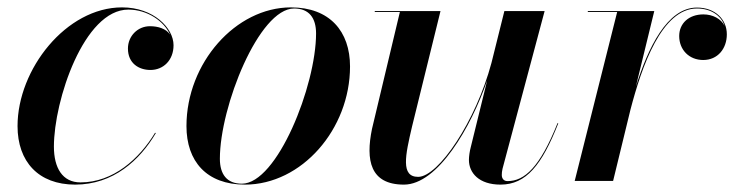

<svg xmlns="http://www.w3.org/2000/svg" viewBox="-20 -490 2019 520"><path d="M402 -129.5 400 -130.5C357 -59.5 286.5 4 198 4C149 4 126 -35.5 126 -93C126 -218 207.5 -464 327.5 -464C380 -464 424.5 -432 440.5 -396.5C429.5 -412.5 408 -419 386 -419C353 -419 326.5 -392.5 326.5 -358.5C326.5 -318.5 356 -300.5 387.5 -300.5C422.5 -300.5 450 -327 450 -367.5C450 -414 396 -470 310.5 -470C159.5 -470 27.5 -302.5 27.5 -148.5C27.5 -52.5 84 10 183.5 10C287 10 359 -56.5 402 -129.5Z M643.5 10C797 10 928 -140 928 -310C928 -405 873 -470 768 -470C618.5 -470 485 -319.5 485 -148.5C485 -53.5 539 10 643.5 10ZM635 7.5C594 7.5 575.5 -18.5 575.5 -60C575.5 -201.5 681.5 -467 776.5 -467C817.5 -467 836 -441 836 -399.5C836 -258 730.5 7.5 635 7.5Z M1173 -460H995V-457.5H1063L987.5 -141C970 -56 982.5 10 1074 10C1165.5 10 1256 -145.5 1299.5 -272.5L1255 -91.5C1252 -80.5 1250 -66 1250 -57C1250 -21.5 1277.5 10 1335.5 10C1405 10 1447.5 -43 1492 -156L1490 -156.5C1442 -36.5 1400.5 0.5 1354.5 0.5C1344 0.5 1339 -7 1339 -16C1339 -20.5 1339.5 -27 1341 -33L1455 -460H1346L1311 -319.5C1269 -162.5 1167.5 -11 1112.5 -11C1065 -11 1077.5 -68.5 1096 -147.5Z M1651.5 -457.5 1536.5 0H1640.5L1687.5 -193C1718 -310 1772.5 -467 1867.5 -467C1906 -467 1933 -447.5 1942.5 -420C1932.5 -439.5 1910 -451 1885 -451C1845.5 -451 1819.5 -426.5 1819.5 -392.5C1819.5 -355 1846.5 -327.5 1884.5 -327.5C1924 -327.5 1948.5 -358.5 1948.5 -397C1948.5 -438 1916.5 -469.5 1867.5 -469.5C1787 -469.5 1735 -360 1702 -255L1752 -460H1572V-457.5Z"/></svg>

Font: Bodoni* 72pt Medium
Style: Italic
Weight: 500
Italic angle: -13°
Version: Version 2.3